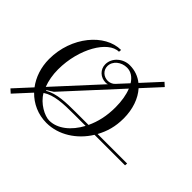

<svg xmlns="http://www.w3.org/2000/svg" viewBox="-142 -814 1048 1048"><g transform="rotate(45 381.5 -290.5)"><path d="M44 29.6 130.4 -64.6C172.3 -21.3 229.5 5 294.6 5C388 5 474.6 -51.2 526.4 -135H761.8L763.1 -150H535.1C560.9 -197.2 575.9 -246.9 575.9 -310.9C575.9 -381.5 554.1 -443.5 516.5 -485.1L613.2 -590.4L591.8 -609.6L495.6 -504.8C467.6 -527.2 433.2 -540 394.2 -540C343.1 -540 295.5 -500.1 295.5 -448.6C295.5 -409.7 326.8 -379.2 368 -379.2C372.8 -379.2 377.6 -380 382.4 -381.5L153.2 -131.8C140.2 -165.5 133 -204.6 133 -246.8C133 -406.7 217.4 -550 300.1 -550L301.4 -565C177.5 -565 58.3 -424.3 58.3 -252.5C58.3 -188.8 78 -131.1 111.6 -86.6L22.5 10.4ZM169.5 -117.9 167.8 -121.8 203.3 -144 480.5 -445.9C494.1 -412.5 501.4 -369.9 501.4 -322.5C501.4 -254.4 488.3 -199.6 465 -150H370.1C290.3 -150 222 -148.4 169.5 -117.9ZM466.7 -473.3 410.2 -412C399.7 -400 382.2 -394.2 369.3 -394.2C335.9 -394.2 310.6 -418.7 310.6 -449.9C310.6 -489.7 349.6 -520 392.5 -520C423.1 -520 448.3 -502.6 466.7 -473.3ZM457.5 -135C419 -62.8 359.3 -15 296.3 -15C261 -15 197.3 -47.7 168 -99.9C216.4 -132.1 283.7 -135 368.8 -135Z"/></g></svg>

Font: Galberik
Style: Regular
Weight: 400
Designer: Gluk
Foundry: Gluk
Version: Version 0.50